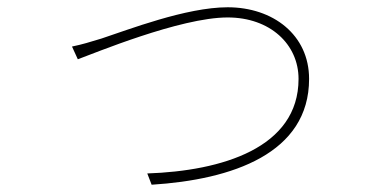

<svg xmlns="http://www.w3.org/2000/svg" viewBox="-20 -503 1040 528"><path d="M178 -375 194 -340C236 -355 475 -455 606 -455C723 -455 801 -381 801 -286C801 -96 590 -33 385 -26L397 5C619 -9 830 -81 830 -286C830 -407 731 -483 606 -483C492 -483 332 -421 259 -397C226 -387 207 -381 178 -375Z"/></svg>

Font: Harano Aji Gothic ExtraLight
Style: Regular
Weight: 250
Foundry: Masamichi Hosoda
Version: HaranoAjiGothic-ExtraLight version 20230610;ttx 4.39.4